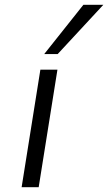

<svg xmlns="http://www.w3.org/2000/svg" viewBox="-20 -779 450 799"><path d="M70 0 148 -489H219L141 0ZM164 -554 327 -759H410L220 -554Z"/></svg>

Font: Nunito Sans 10pt Expanded Light
Style: Italic
Weight: 300
Width: 7
Italic angle: -9°
Designer: Vernon Adams
Foundry: Vernon Adams
Version: Version 3.101;gftools[0.9.27]